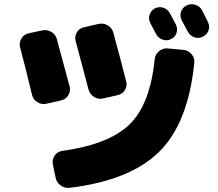

<svg xmlns="http://www.w3.org/2000/svg" viewBox="-20 -842 1040 916"><path d="M855 -604Q878 -602 893.5 -584Q909 -566 907 -543Q878 -254 739 -117.5Q600 19 313 54Q289 57 269 42.5Q249 28 245 4L232 -59Q228 -81 241 -100Q254 -119 277 -122Q499 -153 597.5 -248Q696 -343 718 -559Q720 -582 738.5 -597.5Q757 -613 780 -611ZM719 -802Q739 -812 759.5 -805Q780 -798 791 -778Q796 -769 805 -751.5Q814 -734 819 -725Q829 -705 822 -684.5Q815 -664 795 -655Q776 -646 755.5 -653Q735 -660 725 -679Q720 -688 711 -705.5Q702 -723 697 -732Q687 -751 693.5 -771.5Q700 -792 719 -802ZM944 -793Q949 -783 958.5 -764Q968 -745 972 -737Q982 -717 975 -697Q968 -677 948 -667Q928 -657 907.5 -664Q887 -671 876 -691Q867 -709 847 -745Q837 -765 843.5 -785.5Q850 -806 870 -816Q890 -826 912 -819Q934 -812 944 -793ZM312 -430Q318 -408 306 -388Q294 -368 271 -363L201 -347Q178 -342 158 -354.5Q138 -367 133 -389Q98 -534 76 -615Q70 -638 82 -658Q94 -678 116 -683L181 -697Q204 -702 224.5 -690Q245 -678 251 -656Q280 -551 312 -430ZM451 -728Q474 -733 494.5 -720.5Q515 -708 521 -685Q554 -564 582 -454Q588 -432 576 -412.5Q564 -393 541 -388L471 -372Q448 -367 428 -380Q408 -393 402 -416Q390 -464 341 -646Q335 -668 346.5 -687.5Q358 -707 381 -712Z"/></svg>

Font: Rounded Mplus 1c Black
Style: Regular
Weight: 900
Version: Version 1.059.20150529